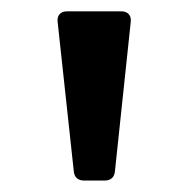

<svg xmlns="http://www.w3.org/2000/svg" viewBox="-20 -747 326 334"><path d="M161.6 -432.9H126.8Q109.7 -432.9 108.3 -449.6L80.3 -708.5Q79.2 -717.3 83.6 -722.3Q88.1 -727.3 96.9 -727.3H190.7Q199.6 -727.3 204 -722.3Q208.5 -717.3 207.4 -708.5L180 -449.6Q178.6 -432.9 161.6 -432.9Z"/></svg>

Font: DeltaSans SemiBold
Style: Regular
Weight: 600
Designer: Rasmus Andersson
Foundry: rsms
Version: Version 3.012